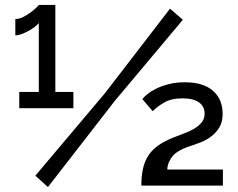

<svg xmlns="http://www.w3.org/2000/svg" viewBox="-20 -751 962 777"><path d="M552 0Q552 -40 559 -70Q566 -100 581 -122.5Q596 -145 620 -162Q644 -179 678 -193Q700 -202 723.5 -210.5Q747 -219 765.5 -230Q784 -241 796 -255.5Q808 -270 808 -291Q808 -320 785.5 -336.5Q763 -353 718 -353Q673 -353 643.5 -335.5Q614 -318 598 -301L556 -350Q562 -358 576.5 -370Q591 -382 612.5 -392.5Q634 -403 663 -410.5Q692 -418 728 -418Q803 -418 842 -383.5Q881 -349 881 -290Q881 -258 868 -236Q855 -214 835 -199Q815 -184 792 -175Q769 -166 750 -160Q695 -142 676 -116Q657 -90 657 -65H882V0ZM123 -40 404 -373 668 -716 720 -671 444 -342 174 6ZM277 -379V-313H58V-379H137V-658Q132 -651 121 -642.5Q110 -634 96.5 -626.5Q83 -619 68.5 -613.5Q54 -608 42 -608V-674Q58 -674 74.5 -682.5Q91 -691 105 -701.5Q119 -712 128 -721Q137 -730 137 -731H204V-379Z"/></svg>

Font: Oxford Sans SemiBold
Style: Regular
Weight: 600
Designer: Matt McInerney, Pablo Impallari, Rodrigo Fuenzalida
Foundry: Matt McInerney, Pablo Impallari, Rodrigo Fuenzalida
Version: Version 3.000g; ttfautohint (v1.5) -l 8 -r 28 -G 28 -x 14 -D